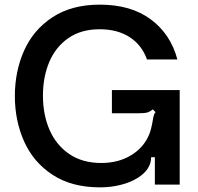

<svg xmlns="http://www.w3.org/2000/svg" viewBox="-20 -795 853 827"><path d="M44 -381Q44 -488 84 -577.5Q124 -667 206.5 -721Q289 -775 410 -775Q544 -775 629.5 -711.5Q715 -648 744 -539H613Q591 -601 538.5 -635Q486 -669 409 -669Q329 -669 274 -630.5Q219 -592 192 -527.5Q165 -463 165 -383Q165 -301 193.5 -235.5Q222 -170 278.5 -131.5Q335 -93 416 -93Q490 -93 545 -126.5Q600 -160 623 -217Q631 -236 638 -276Q640 -290 642.5 -298.5Q645 -307 650 -312L638 -324Q625 -313 612.5 -310Q600 -307 567 -307H462V-407H754V0H647V-118H631Q631 -66 575 -30Q544 -10 501 1Q458 12 411 12Q289 12 206.5 -42Q124 -96 84 -185.5Q44 -275 44 -381Z"/></svg>

Font: Open Sauce Sans Medium
Style: Regular
Weight: 500
Designer: Alfredo Marco Pradil
Foundry: Creative Sauce Fz LLC
Version: Version 1.477